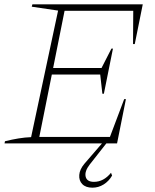

<svg xmlns="http://www.w3.org/2000/svg" viewBox="-20 -664 717 889"><path d="M1 0 3 -10Q35 -18 65.5 -23Q96 -28 124 -29L249 -615L127 -633L130 -644H641L604 -460H596L597 -614H279L226 -349H450L496 -439H503L461 -230H454L444 -319H220L162 -30H489L555 -205H563L522 0ZM408 205Q377 205 361 188.5Q345 172 347 146Q349 120 371 94L466 -16H485L396 97Q371 129 376.5 153.5Q382 178 415 178Q460 178 494 136L499 149Q484 175 460 190Q436 205 408 205Z"/></svg>

Font: Piazzolla SC Thin
Style: Italic
Weight: 100
Italic angle: -11.3°
Designer: Juan Pablo del Peral
Foundry: Huerta Tipografica
Version: Version 1.330